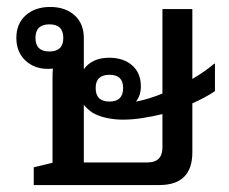

<svg xmlns="http://www.w3.org/2000/svg" viewBox="-20 -532 659 552"><path d="M77 0V-51L131 -64V-308Q131 -323 132 -335Q126 -334 118 -334Q78 -334 52.5 -358.5Q27 -383 27 -423Q27 -464 54 -488Q81 -512 124 -512Q168 -512 194.5 -488Q221 -464 221 -423V-333Q245 -366 294 -366Q335 -366 360 -344Q385 -322 385 -284Q385 -258 371 -240Q405 -246 447 -263V-506H533V-305Q569 -326 596 -349H598V-270Q570 -251 533 -235V-94Q533 0 438 0ZM122 -384Q162 -384 162 -423Q162 -462 122 -462Q82 -462 82 -423Q82 -384 122 -384ZM295 -240Q334 -240 334 -279Q334 -317 295 -317Q255 -317 255 -279Q255 -240 295 -240ZM334 -188Q309 -188 286 -193Q263 -198 246 -208Q231 -218 221 -231V-65H404Q447 -65 447 -108V-204Q418 -197 389 -192.5Q360 -188 334 -188Z"/></svg>

Font: Noto Sans Thai Looped UI
Style: Regular
Weight: 400
Designer: Cadson Demak Team
Foundry: Cadson Demak Co., Ltd.
Version: Version 1.000